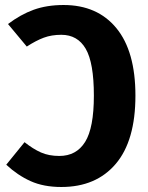

<svg xmlns="http://www.w3.org/2000/svg" viewBox="-20 -730 592 767"><path d="M521 -348Q521 -168 442.5 -75.5Q364 17 225 17Q154 17 102 -6.5Q50 -30 5 -72L78 -162Q112 -135 143.5 -121Q175 -107 217 -107Q285 -107 320 -163Q355 -219 355 -348Q355 -479 322.5 -535Q290 -591 225 -591Q186 -591 155 -579.5Q124 -568 87 -544L12 -634Q62 -672 114.5 -691Q167 -710 234 -710Q369 -710 445 -617.5Q521 -525 521 -348Z"/></svg>

Font: Fira Sans Condensed
Style: Bold
Weight: 700
Width: 3
Designer: bBox Type GmbH & Carrois Corporate GbR & Edenspiekermann AG
Foundry: bBox Type GmbH & Carrois Corporate GbR & Edenspiekermann AG
Version: Version 4.301